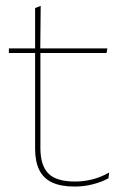

<svg xmlns="http://www.w3.org/2000/svg" viewBox="-20 -642 436 670"><path d="M241 9Q192.5 9 162 -5.2Q131.5 -19.5 117 -49Q102.5 -78.5 102.5 -123V-462.5H121V-124.5Q121 -65.5 148.5 -37Q176 -8.5 241.5 -8.5Q272.5 -8.5 302.8 -16.2Q333 -24 361 -40L358.5 -20Q335.5 -7 304.2 1Q273 9 241 9ZM352 -457H11V-473H354.5ZM120.5 -468H102.5V-614L122 -621.5Z"/></svg>

Font: Anek Devanagari Medium Thin
Style: Regular
Weight: 250
Version: Version 1.003